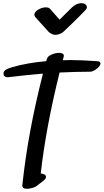

<svg xmlns="http://www.w3.org/2000/svg" viewBox="-20 -1200 649 1202"><path d="M609 -803Q609 -788 585.5 -769.5Q562 -751 544 -751Q458 -751 353 -746Q268 -405 235 -114Q249 -113 258.5 -107.5Q268 -102 268 -93Q268 -81 250 -67L211 -37Q204 -30 184.5 -24Q165 -18 148 -18Q117 -18 120 -43Q155 -372 248 -735L247 -739Q133 -729 34 -717Q19 -715 10 -721.5Q1 -728 2 -742Q3 -756 19.5 -765Q36 -774 55 -779Q151 -807 269 -817L275 -834Q279 -848 303 -858.5Q327 -869 350 -869Q365 -869 373.5 -863Q382 -857 379 -846L373 -823L420 -824Q493 -824 587 -817Q609 -816 609 -803ZM201 -1093Q195 -1101 195 -1108Q195 -1125 219 -1139.5Q243 -1154 267 -1154Q285 -1154 294 -1144L353 -1077L430 -1153Q442 -1165 457.5 -1172.5Q473 -1180 489 -1180Q497 -1180 501 -1179Q511 -1177 517.5 -1170Q524 -1163 524 -1155Q524 -1146 516 -1138L482 -1103Q465 -1086 433 -1054.5Q401 -1023 377 -1001Q368 -993 354 -987.5Q340 -982 327 -982Q317 -982 310 -985Q302 -987 297 -992Q287 -997 285 -1000Z"/></svg>

Font: Sedgwick Ave
Style: Regular
Weight: 400
Designer: Kevin Burke, Pedro Vergani
Foundry: Google, Inc.
Version: Version 1.000